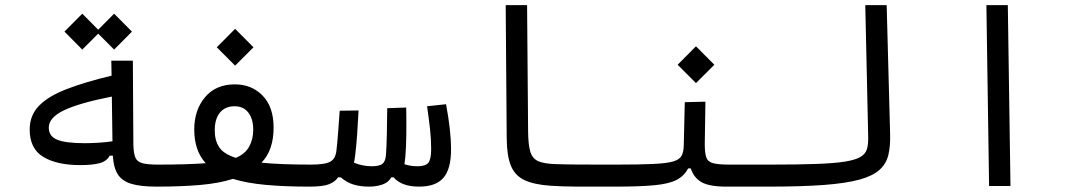

<svg xmlns="http://www.w3.org/2000/svg" viewBox="-20 -713 4142 736"><path d="M288.6 -80.1Q197.8 -80.1 145.8 -111.6Q93.8 -143.1 93.8 -216.8Q93.8 -270.5 129.4 -307.4Q165 -344.2 235.1 -371.3Q305.2 -398.4 407.7 -422.9L406.7 -480.5H489.3L491.2 -162.6Q491.7 -127.9 498.3 -110.6Q504.9 -93.3 525.1 -87.6Q545.4 -82 585.9 -82Q606.4 -82 614.3 -74.2Q622.1 -66.4 622.1 -44.9Q622.1 -21 613.5 -9.3Q605 2.4 580.1 2.4Q518.6 2.4 482.9 -8.5Q447.3 -19.5 431.2 -45.4Q415 -71.3 412.6 -116.2H400.4Q389.6 -95.2 362.1 -87.6Q334.5 -80.1 288.6 -80.1ZM408.7 -342.8Q282.7 -317.9 224.9 -290Q167 -262.2 167 -223.6Q167 -190.9 199 -177.5Q231 -164.1 305.7 -164.1Q326.7 -164.1 356 -165.8Q385.3 -167.5 411.1 -171.4ZM417.5 -522.9 356.4 -584 295.4 -522.9 227.1 -591.8 295.4 -660.6 356.4 -599.1 417.5 -660.6 485.8 -591.8Z M579.1 2.4 585.9 -82Q697.8 -82 768.6 -87.4Q724.6 -135.3 724.6 -216.8Q724.6 -291 765.9 -340.3Q807.1 -389.6 880.4 -389.6Q944.8 -389.6 986.8 -346.4Q1028.8 -303.2 1028.8 -223.6Q1028.8 -137.2 982.4 -89.4Q1054.2 -82 1172.9 -82Q1197.8 -82 1209.2 -73.5Q1220.7 -64.9 1220.7 -43Q1220.7 -17.1 1205.8 -7.3Q1190.9 2.4 1164.6 2.4Q1072.8 2.4 999.8 -4.2Q926.8 -10.7 873 -27.3Q819.8 -10.3 746.8 -3.9Q673.8 2.4 579.1 2.4ZM883.8 -107.9Q919.4 -122.6 935.1 -150.9Q950.7 -179.2 950.7 -215.8Q950.7 -256.8 932.1 -281.2Q913.6 -305.7 878.9 -305.7Q843.3 -305.7 823.2 -281.5Q803.2 -257.3 803.2 -213.4Q803.2 -174.8 820.1 -148.9Q836.9 -123 883.8 -107.9ZM881.3 -461.4 811 -531.7 881.3 -602.5 951.7 -531.7Z M1166.5 2.4 1171.9 -82Q1226.1 -82 1246.1 -93.3Q1266.1 -104.5 1269.5 -134.8Q1273.4 -167.5 1276.1 -205.1Q1278.8 -242.7 1282.2 -288.6L1354.5 -289.6Q1352.1 -244.6 1349.4 -203.1Q1346.7 -161.6 1341.8 -120.1Q1339.8 -103 1336.9 -89.4Q1353 -82.5 1370.8 -79.1Q1388.7 -75.7 1404.8 -75.7Q1433.6 -75.7 1445.6 -84.7Q1457.5 -93.8 1459.5 -118.7Q1461.9 -150.4 1462.9 -199Q1463.9 -247.6 1464.4 -298.3L1537.1 -300.8Q1538.1 -251 1537.6 -200.4Q1537.1 -149.9 1533.7 -109.4Q1532.2 -96.2 1530.3 -83.5Q1552.7 -75.7 1581.1 -75.7Q1610.8 -75.7 1621.8 -88.9Q1632.8 -102.1 1632.8 -141.6Q1632.8 -179.2 1628.4 -218.5Q1624 -257.8 1617.2 -305.7L1689.9 -313.5Q1699.2 -263.7 1704.1 -220.5Q1709 -177.2 1709 -139.2Q1709 -65.4 1679.9 -31.5Q1650.9 2.4 1586.4 2.4Q1519.5 2.4 1488.8 -33.2H1480Q1469.2 -13.7 1445.8 -5.6Q1422.4 2.4 1395 2.4Q1361.8 2.4 1335.7 -5.4Q1309.6 -13.2 1286.1 -33.2H1275.9Q1265.1 -16.6 1241.9 -7.1Q1218.8 2.4 1166.5 2.4Z M2337.9 2.4Q2326.7 2.4 2315.7 2.4Q2304.7 2.4 2293.9 2.4Q2236.3 2.4 2186 2.2Q2135.7 2 2089.8 -1Q2027.3 -5.4 1990.7 -22.5Q1954.1 -39.6 1938.5 -77.6Q1922.9 -115.7 1922.4 -182.1L1918.5 -693.4H2000.5L2004.4 -209Q2004.9 -157.7 2012.9 -131.3Q2021 -105 2043.2 -95.2Q2065.4 -85.4 2108.4 -84Q2149.9 -82.5 2195.6 -82.3Q2241.2 -82 2300.3 -82Q2310.5 -82 2321.5 -82Q2332.5 -82 2343.8 -82Q2367.2 -82 2367.2 -43.9Q2367.2 -19 2359.6 -8.3Q2352.1 2.4 2337.9 2.4Z M2337.9 2.4 2343.8 -82Q2432.6 -82 2484.4 -84.5Q2536.1 -86.9 2560.8 -94.2Q2585.4 -101.6 2593 -116.2Q2600.6 -130.9 2601.1 -155.8L2605 -321.3L2684.1 -323.2L2681.6 -160.6Q2681.6 -127 2687.3 -110.1Q2692.9 -93.3 2712.9 -87.6Q2732.9 -82 2776.4 -82H2929.7Q2964.8 -82 2964.8 -44.9Q2964.8 -17.1 2953.1 -7.3Q2941.4 2.4 2923.8 2.4H2765.1Q2699.2 2.4 2669.4 -14.6Q2639.6 -31.7 2627.9 -67.4H2617.7Q2603 -38.6 2573.7 -23.4Q2544.4 -8.3 2488.5 -2.9Q2432.6 2.4 2337.9 2.4ZM2647.9 -394.5 2577.6 -464.8 2647.9 -535.6 2718.3 -464.8Z M2923.8 2.4Q2896 2.4 2896 -41Q2896 -64.9 2905.5 -73.5Q2915 -82 2929.7 -82Q3037.6 -82 3107.7 -84.5Q3177.7 -86.9 3218.8 -93.5Q3259.8 -100.1 3279.1 -111.8Q3298.3 -123.5 3303.5 -142.1Q3308.6 -160.6 3308.1 -187L3296.9 -693.4H3378.9L3392.1 -200.2Q3393.6 -153.8 3385.5 -119.6Q3377.4 -85.4 3351.6 -62Q3325.7 -38.6 3274.2 -24.4Q3222.7 -10.3 3137.2 -3.9Q3051.8 2.4 2923.8 2.4Z M3771.5 0 3761.2 -693.4H3843.3L3853.5 0Z"/></svg>

Font: Cascadia Mono SemiLight
Style: Regular
Weight: 350
Monospace: yes
Designer: Aaron Bell
Foundry: Saja Typeworks
Version: Version 2404.023; ttfautohint (v1.8.4)